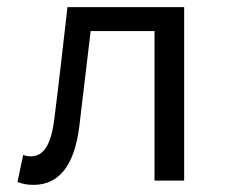

<svg xmlns="http://www.w3.org/2000/svg" viewBox="-20 -506 640 538"><path d="M74 12Q60 12 50 10Q40 8 29 4L45 -72Q50 -70 55 -69Q60 -68 67 -68Q93 -68 109 -92.5Q125 -117 132 -171Q142 -250 151 -328.5Q160 -407 169 -486H496V0H413V-419H234Q226 -352 218 -284.5Q210 -217 202 -150Q181 12 74 12Z"/></svg>

Font: Source Code Pro
Style: Regular
Weight: 400
Monospace: yes
Designer: Paul D. Hunt, Teo Tuominen
Foundry: Adobe Systems Incorporated
Version: Version 2.030;PS 1.000;hotconv 16.6.51;makeotf.lib2.5.65220